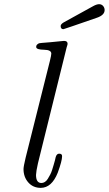

<svg xmlns="http://www.w3.org/2000/svg" viewBox="-20 -890 522 921"><path d="M92.8 -79.1Q92.8 -91.3 103 -133.8L219.2 -597.2Q226.1 -625 226.1 -632.8Q226.1 -650.9 190.9 -651.4Q155.8 -651.9 153.8 -663.1Q152.8 -671.9 158.9 -677Q165 -682.1 168.5 -682.6Q171.9 -683.1 180.2 -684.1Q195.3 -685.1 221.7 -687.5Q248 -689.9 266.6 -691.9Q285.2 -693.8 287.1 -693.8Q304.2 -693.8 304.2 -680.2Q304.2 -676.3 302 -670.2Q299.8 -664.1 299.8 -663.1L162.1 -106.9Q153.3 -67.9 152.8 -50.8Q152.8 -11.7 179.2 -12.2Q187 -12.2 195.1 -17.1Q203.1 -22 209.5 -32.5Q215.8 -43 220.9 -52.5Q226.1 -62 230.5 -76.4Q234.9 -90.8 237.5 -99.4Q240.2 -107.9 243.7 -121.3Q247.1 -134.8 247.1 -136.2Q252 -153.3 264.2 -152.8Q278.3 -152.8 277.8 -140.1Q277.8 -118.2 256.8 -61Q228 10.7 175.8 11.2Q138.7 11.2 115.7 -14.9Q92.8 -41 92.8 -79.1ZM271 -765.1Q271 -773.9 285.4 -782.5Q299.8 -791 425.8 -859.9Q442.9 -869.6 454.8 -869.9Q466.8 -870.1 474.4 -861.6Q481.9 -853 481.9 -841.8Q481.9 -817.9 445.8 -805.2Q286.6 -750 284.2 -750Q271 -750 271 -765.1Z"/></svg>

Font: CMU Classical Serif
Style: Italic
Weight: 500
Italic angle: -14.04°
Version: Version 0.7.0